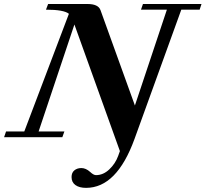

<svg xmlns="http://www.w3.org/2000/svg" viewBox="-56 -683 1023 956"><path d="M-35.6 0 -25.9 -28.3H64.9L287.1 -614.3Q262.2 -634.8 172.9 -634.8L183.6 -663.1H379.4Q433.1 -663.1 444.3 -632.8L615.7 -157.7L774.9 -634.8H646L655.8 -663.1H947.3L938 -634.8H846.7L613.8 8.8Q525.4 252.4 372.6 252.4Q338.9 252.4 319.6 238.5Q300.3 224.6 300.3 198.7Q300.3 176.8 314.2 165.3Q328.1 153.8 349.1 153.8Q371.6 153.8 393.1 173.3Q409.7 189 421.9 189Q458 189 488 160.6Q518.1 132.3 532.2 93.8L541 69.3L314.5 -561L136.2 -28.3H264.6L254.4 0Z"/></svg>

Font: Elstob
Style: Bold Italic
Weight: 700
Italic angle: -20°
Designer: Peter S. Baker
Version: Version 1.015